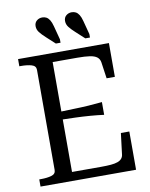

<svg xmlns="http://www.w3.org/2000/svg" viewBox="-98 -983 821 1053"><g transform="rotate(-10 313.0 -456.0)"><path d="M430 -853 450 -777V-758H424L376 -802Q355 -821 343 -836.5Q331 -852 331 -871Q331 -890 344 -901Q357 -912 375 -912Q388 -912 398 -906.5Q408 -901 416 -888.5Q424 -876 430 -853ZM266 -853 286 -777V-758H260L212 -802Q191 -821 179 -836.5Q167 -852 167 -871Q167 -890 180 -901Q193 -912 211 -912Q224 -912 234 -906.5Q244 -901 252 -888.5Q260 -876 266 -853ZM573 -213V0H41V-40H50Q85 -40 109 -47Q133 -54 133 -76V-634Q133 -656 109 -663Q85 -670 50 -670H41V-710H547V-522H501L488 -613Q485 -632 471.5 -642.5Q458 -653 431.5 -657Q405 -661 362 -661H225V-49H387Q419 -49 442 -51Q465 -53 480 -58.5Q495 -64 503 -74Q511 -84 512 -99L526 -213ZM204 -385Q253 -387 295 -388Q337 -389 376 -391.5Q415 -394 453 -398V-327Q415 -332 376 -335Q337 -338 295 -339.5Q253 -341 204 -342Z"/></g></svg>

Font: Roboto Serif 72pt
Style: Regular
Weight: 400
Designer: Greg Gazdowicz
Foundry: Commercial Type
Version: Version 1.008